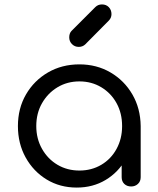

<svg xmlns="http://www.w3.org/2000/svg" viewBox="-20 -843 716 868"><path d="M327 5Q251 5 191 -31.5Q131 -68 96 -131Q61 -194 61 -273Q61 -353 97.5 -416Q134 -479 197 -515.5Q260 -552 339 -552Q417 -552 479.5 -515.5Q542 -479 578.5 -416Q615 -353 616 -273L582 -257Q582 -183 548.5 -123.5Q515 -64 457.5 -29.5Q400 5 327 5ZM339 -72Q394 -72 438 -98Q482 -124 507 -170Q532 -216 532 -273Q532 -331 507 -376.5Q482 -422 438 -448.5Q394 -475 339 -475Q284 -475 240 -448.5Q196 -422 170 -376.5Q144 -331 144 -273Q144 -216 170 -170Q196 -124 240 -98Q284 -72 339 -72ZM573 0Q554 0 542 -11.5Q530 -23 530 -42V-207L549 -295L616 -273V-42Q616 -23 603.5 -11.5Q591 0 573 0ZM336 -631Q318 -631 305.5 -643.5Q293 -656 293 -674Q293 -692 303 -703L411 -811Q423 -823 441 -823Q460 -823 472 -810.5Q484 -798 484 -779Q484 -771 481 -763.5Q478 -756 472 -750L365 -642Q353 -631 336 -631Z"/></svg>

Font: Comfortaa Medium
Style: Regular
Weight: 500
Designer: Johan Aakerlund
Foundry: Johan Aakerlund
Version: Version 3.104; ttfautohint (v1.8.1.43-b0c9)